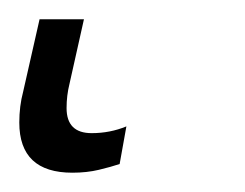

<svg xmlns="http://www.w3.org/2000/svg" viewBox="-37 42 254 199"><path d="M87 212 94 173Q77 180 58 180Q32 180 32 154Q32 141 35 129L50 62H4L-13 137Q-17 152 -17 169Q-17 221 38 221Q53 221 65.5 218Q78 215 87 212Z"/></svg>

Font: Noto Sans Display Condensed Light
Style: Italic
Weight: 300
Width: 3
Designer: Monotype Design team
Foundry: Monotype Imaging Inc.
Version: 1.000